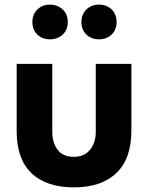

<svg xmlns="http://www.w3.org/2000/svg" viewBox="-20 -798 639 830"><path d="M120 -703Q120 -669 141.5 -648.5Q163 -628 196 -628Q229 -628 251 -648.5Q273 -669 273 -703Q273 -737 250.5 -757.5Q228 -778 196 -778Q163 -778 141.5 -757Q120 -736 120 -703ZM332 -703Q332 -669 353.5 -648.5Q375 -628 408 -628Q441 -628 462.5 -648.5Q484 -669 484 -703Q484 -737 462.5 -757.5Q441 -778 408 -778Q375 -778 353.5 -757Q332 -736 332 -703ZM394 -522V-228Q394 -181 369 -150.5Q344 -120 299 -120Q253 -120 229.5 -150Q206 -180 206 -228V-522H52V-231Q52 -111 116 -49.5Q180 12 300 12Q418 12 483 -50Q548 -112 548 -234V-522Z"/></svg>

Font: Geom
Style: Bold
Weight: 700
Version: Version 1.102